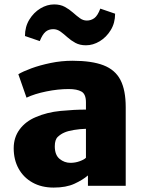

<svg xmlns="http://www.w3.org/2000/svg" viewBox="-20 -841 657 869"><path d="M223 8Q168 8 127.2 -14.8Q86.5 -37.5 64.2 -77.8Q42 -118 42 -170Q42 -219 68.8 -255.2Q95.5 -291.5 142 -311Q192.5 -333 254.5 -339Q316.5 -345 369 -345V-378Q369 -415 348.8 -426.5Q328.5 -438 291 -438Q243 -438 190 -427.2Q137 -416.5 100 -399L63 -505Q83.5 -517.5 122.2 -531.8Q161 -546 209.5 -556Q258 -566 308 -566Q395.5 -566 448.5 -545.5Q501.5 -525 525.2 -479Q549 -433 549 -356V0H378V-47Q355 -27 317.2 -9.5Q279.5 8 223 8ZM228 -179Q228 -139.5 249.8 -121.8Q271.5 -104 299 -104Q321 -104 341.2 -111.5Q361.5 -119 369 -127V-258Q343 -257.5 314.5 -252.8Q286 -248 271 -241Q255.5 -234.5 241.8 -221.8Q228 -209 228 -179ZM369 -636Q341.5 -636 321.2 -647Q301 -658 285 -672.5Q269 -687 253.8 -698Q238.5 -709 221 -709Q200 -709 186 -697Q172 -685 160 -655L93 -678Q93 -720 112.8 -752.2Q132.5 -784.5 162.8 -802.8Q193 -821 225 -821Q253 -821 273.2 -810Q293.5 -799 309.8 -784.5Q326 -770 341 -759Q356 -748 373 -748Q392 -748 407 -759Q422 -770 434 -802L501 -779Q501 -737 481.2 -704.8Q461.5 -672.5 431.2 -654.2Q401 -636 369 -636Z"/></svg>

Font: Merriweather Sans Black
Style: Regular
Weight: 900
Designer: Eben Sorkin
Foundry: Eben Sorkin
Version: Version 1.008; ttfautohint (v1.7.19-72a1) -l 8 -r 50 -G 200 